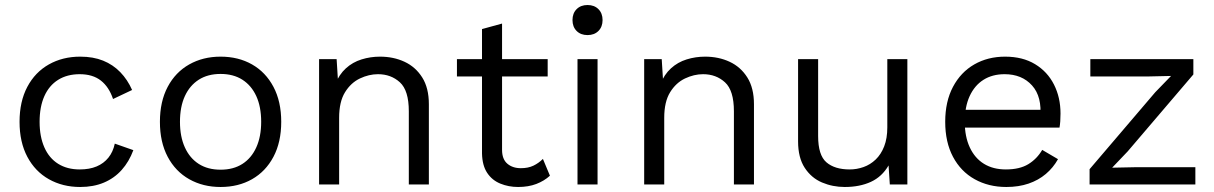

<svg xmlns="http://www.w3.org/2000/svg" viewBox="-20 -736 4844 766"><path d="M300 -510Q352 -510 391.5 -494Q431 -478 460 -448Q489 -418 507 -377L431 -341Q415 -389 382.5 -414.5Q350 -440 298 -440Q248 -440 212 -417.5Q176 -395 157 -352.5Q138 -310 138 -250Q138 -191 157 -148Q176 -105 212 -82.5Q248 -60 298 -60Q337 -60 365.5 -72Q394 -84 412.5 -107Q431 -130 438 -163L512 -137Q495 -91 465.5 -58Q436 -25 394.5 -7.5Q353 10 300 10Q230 10 175 -21Q120 -52 89 -110.5Q58 -169 58 -250Q58 -331 89 -389.5Q120 -448 175 -479Q230 -510 300 -510Z M860 -510Q931 -510 985.5 -479Q1040 -448 1071 -389.5Q1102 -331 1102 -250Q1102 -169 1071 -110.5Q1040 -52 985.5 -21Q931 10 860 10Q790 10 735 -21Q680 -52 649 -110.5Q618 -169 618 -250Q618 -331 649 -389.5Q680 -448 735 -479Q790 -510 860 -510ZM860 -441Q809 -441 773 -418Q737 -395 717.5 -352.5Q698 -310 698 -250Q698 -191 717.5 -148Q737 -105 773 -82Q809 -59 860 -59Q911 -59 947 -82Q983 -105 1002.5 -148Q1022 -191 1022 -250Q1022 -310 1002.5 -352.5Q983 -395 947 -418Q911 -441 860 -441Z M1253 0V-500H1323L1330 -388L1317 -399Q1333 -439 1360 -463.5Q1387 -488 1422.5 -499Q1458 -510 1496 -510Q1550 -510 1594 -489.5Q1638 -469 1664.5 -427Q1691 -385 1691 -320V0H1611V-292Q1611 -375 1575.5 -407.5Q1540 -440 1488 -440Q1452 -440 1416 -423Q1380 -406 1356.5 -368Q1333 -330 1333 -266V0Z M1983 -642V-138Q1983 -101 2004 -83Q2025 -65 2058 -65Q2087 -65 2108 -75Q2129 -85 2146 -102L2174 -35Q2151 -14 2119.5 -2Q2088 10 2047 10Q2009 10 1976 -3.5Q1943 -17 1923.5 -46.5Q1904 -76 1903 -124V-620ZM2165 -500V-431H1803V-500Z M2364 -500V0H2284V-500ZM2324 -596Q2297 -596 2280.5 -612.5Q2264 -629 2264 -656Q2264 -683 2280.5 -699.5Q2297 -716 2324 -716Q2351 -716 2367.5 -699.5Q2384 -683 2384 -656Q2384 -629 2367.5 -612.5Q2351 -596 2324 -596Z M2550 0V-500H2620L2627 -388L2614 -399Q2630 -439 2657 -463.5Q2684 -488 2719.5 -499Q2755 -510 2793 -510Q2847 -510 2891 -489.5Q2935 -469 2961.5 -427Q2988 -385 2988 -320V0H2908V-292Q2908 -375 2872.5 -407.5Q2837 -440 2785 -440Q2749 -440 2713 -423Q2677 -406 2653.5 -368Q2630 -330 2630 -266V0Z M3350 10Q3302 10 3259.5 -8Q3217 -26 3190.5 -66.5Q3164 -107 3164 -172V-500H3244V-193Q3244 -117 3277 -88.5Q3310 -60 3370 -60Q3398 -60 3425 -69.5Q3452 -79 3473.5 -99.5Q3495 -120 3507.5 -152Q3520 -184 3520 -228V-500H3600V0H3530L3525 -76Q3499 -31 3454.5 -10.5Q3410 10 3350 10Z M3995 10Q3924 10 3868.5 -21Q3813 -52 3782 -110.5Q3751 -169 3751 -250Q3751 -331 3782 -389.5Q3813 -448 3867 -479Q3921 -510 3990 -510Q4060 -510 4109.5 -480Q4159 -450 4185 -398.5Q4211 -347 4211 -283Q4211 -266 4210 -252Q4209 -238 4207 -227H3803V-298H4172L4130 -267Q4138 -350 4097.5 -395Q4057 -440 3988 -440Q3939 -440 3903.5 -417.5Q3868 -395 3848.5 -352.5Q3829 -310 3829 -250Q3829 -191 3849 -148Q3869 -105 3905.5 -82.5Q3942 -60 3993 -60Q4048 -60 4082.5 -81Q4117 -102 4138 -138L4201 -101Q4182 -67 4152.5 -42Q4123 -17 4083.5 -3.5Q4044 10 3995 10Z M4327 0V-61L4589 -368L4652 -433L4563 -431H4330V-500H4741V-439L4479 -132L4417 -67L4514 -69H4749V0Z"/></svg>

Font: Work Sans
Style: Regular
Weight: 400
Designer: Wei Huang
Foundry: Wei Huang
Version: Version 2.006; ttfautohint (v1.8.1.43-b0c9)